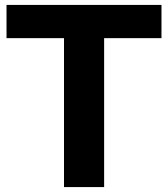

<svg xmlns="http://www.w3.org/2000/svg" viewBox="-20 -760 682 780"><path d="M240 0V-605H6.5V-740H636V-605H403V0Z"/></svg>

Font: Encode Sans SC Condensed Thin
Style: Bold
Weight: 700
Version: Version 3.002